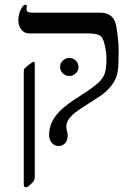

<svg xmlns="http://www.w3.org/2000/svg" viewBox="-20 -607 575 817"><path d="M484.9 -388.2Q484.9 -329.1 481 -303Q477.1 -276.9 461.9 -253.9Q443.4 -224.6 409.2 -200.2L354 -164.6Q305.7 -134.3 290.3 -119.9Q274.9 -105.5 268.6 -93.3Q262.2 -81.1 262.2 -65.9Q262.2 -59.1 265.1 -49.3Q268.1 -39.6 268.1 -32.2Q268.1 -7.3 256.1 3.4Q244.1 14.2 229 14.2Q211.9 14.2 200.4 1Q189 -12.2 189 -32.2Q189 -74.7 214.4 -110.4Q239.7 -146 294.9 -182.1L325.2 -201.7Q373 -232.4 395.5 -252.2Q418 -272 425.5 -293.7Q433.1 -315.4 433.1 -359.9Q433.1 -380.4 428 -405.3Q422.9 -430.2 416.5 -442.6Q410.2 -455.1 396 -460Q381.8 -464.8 352.1 -464.8H105Q84 -464.8 71 -480.7Q58.1 -496.6 58.1 -520Q58.1 -546.4 68.6 -566.7Q79.1 -586.9 87.9 -586.9Q94.2 -586.9 94.2 -579.1L92.8 -566.9Q92.8 -553.2 116.2 -553.2H404.8Q431.2 -553.2 448 -542.2Q464.8 -531.2 470.9 -509.8Q477.1 -488.3 481 -453.1Q484.9 -418 484.9 -388.2ZM127.9 145Q127.9 156.2 124 162.6Q120.1 168.9 111.8 175.8Q99.1 189.9 88.9 189.9Q81.1 189.9 81.1 175.8V-300.8Q81.1 -310.1 83.5 -314.2Q85.9 -318.4 102.5 -331.3Q119.1 -344.2 123 -344.2Q127.9 -344.2 127.9 -336.9ZM235.8 -321.3Q235.8 -338.4 247.6 -349.4Q259.3 -360.4 274.9 -360.4Q290.5 -360.4 302.2 -349.4Q314 -338.4 314 -321.3Q314 -305.7 302.2 -294.7Q290.5 -283.7 274.9 -283.7Q259.3 -283.7 247.6 -294.7Q235.8 -305.7 235.8 -321.3Z"/></svg>

Font: Tinos
Style: Regular
Weight: 400
Designer: Steve Matteson
Foundry: Monotype Imaging Inc.
Version: Version 1.23